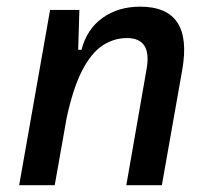

<svg xmlns="http://www.w3.org/2000/svg" viewBox="-20 -547 626 567"><path d="M36.6 0 127.9 -517.6H214.4L210.9 -399.9H220.7Q236.3 -460.9 282.7 -494.1Q329.1 -527.3 394 -527.3Q551.3 -527.3 518.1 -340.3L458 0H353L413.1 -344.2Q428.7 -434.6 355 -434.6Q315.9 -434.6 282.5 -412.4Q249 -390.1 222.4 -338.4Q195.8 -286.6 176.8 -198.7L141.6 0Z"/></svg>

Font: Cascadia Mono PL
Style: Italic
Weight: 400
Italic angle: -10°
Monospace: yes
Designer: Aaron Bell
Foundry: Saja Typeworks
Version: Version 2404.023; ttfautohint (v1.8.4)